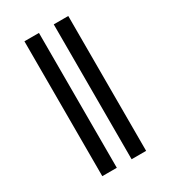

<svg xmlns="http://www.w3.org/2000/svg" viewBox="-229 -936 1057 1191"><g transform="rotate(-30 300.0 -340.0)"><path d="M353 143V-823H457V143ZM143 143V-823H247V143Z"/></g></svg>

Font: Iosevka Fixed Extended
Style: Bold
Weight: 700
Width: 7
Monospace: yes
Designer: Belleve Invis
Foundry: Belleve Invis
Version: Version 24.1.1; ttfautohint (v1.8.4)